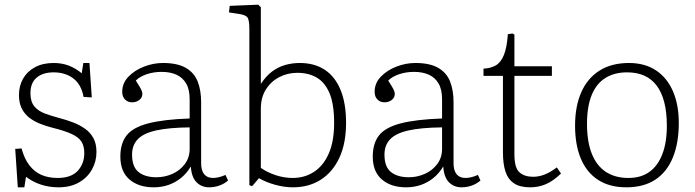

<svg xmlns="http://www.w3.org/2000/svg" viewBox="-20 -786 2969 820"><path d="M56 14 45 -150 72 -152Q84 -108 105.5 -80Q127 -52 157 -39Q187 -26 226 -26Q284 -26 312 -56.5Q340 -87 340 -132Q340 -162 328 -181Q316 -200 285.5 -214Q255 -228 202 -241Q175 -248 150 -258Q125 -268 105 -283.5Q85 -299 73 -322.5Q61 -346 61 -380Q61 -419 78.5 -450Q96 -481 129.5 -499Q163 -517 209 -517Q245 -517 274.5 -505.5Q304 -494 329 -473L336 -517H362L372 -370L337 -372Q327 -426 292.5 -451.5Q258 -477 209 -477Q163 -477 136.5 -454.5Q110 -432 110 -388Q110 -352 126.5 -332Q143 -312 171 -301.5Q199 -291 233 -282Q264 -274 292.5 -263Q321 -252 343.5 -236Q366 -220 379 -196Q392 -172 392 -137Q392 -97 373 -62.5Q354 -28 317.5 -7Q281 14 230 14Q190 14 155 2.5Q120 -9 91 -31L84 14Z M636 14Q572 14 533 -19.5Q494 -53 494 -117Q494 -174 521 -208Q548 -242 613 -259Q678 -276 790 -280V-361Q790 -404 775 -429.5Q760 -455 733.5 -467Q707 -479 670 -479Q636 -479 606.5 -469Q577 -459 560 -442Q571 -425 577 -414.5Q583 -404 585.5 -397.5Q588 -391 588 -385Q588 -369 575 -359Q562 -349 544 -349Q526 -349 514 -361Q502 -373 502 -394Q502 -431 528.5 -458.5Q555 -486 595 -501.5Q635 -517 676 -517Q737 -517 773 -496.5Q809 -476 824 -438.5Q839 -401 839 -349V-89Q839 -58 852 -42Q865 -26 890 -26Q902 -26 916 -29.5Q930 -33 943 -39L954 -15Q938 -1 917 6.5Q896 14 873 14Q841 14 819.5 -7.5Q798 -29 795 -75Q777 -45 752.5 -25.5Q728 -6 699 4Q670 14 636 14ZM648 -29Q684 -29 716.5 -43.5Q749 -58 769.5 -85.5Q790 -113 790 -150V-242Q701 -241 647 -229Q593 -217 568.5 -191.5Q544 -166 544 -126Q544 -73 572 -51Q600 -29 648 -29Z M1057 9 1045 5V-662Q1045 -701 1036.5 -712Q1028 -723 997 -727L958 -733L961 -761L1083 -766L1094 -755V-429H1095Q1117 -462 1142.5 -481Q1168 -500 1198 -508.5Q1228 -517 1260 -517Q1323 -517 1367 -488Q1411 -459 1434.5 -402Q1458 -345 1458 -261Q1458 -174 1429.5 -112.5Q1401 -51 1350 -18.5Q1299 14 1231 14Q1194 14 1154.5 3Q1115 -8 1086 -25ZM1230 -26Q1281 -26 1321 -52Q1361 -78 1384 -130Q1407 -182 1407 -261Q1407 -341 1387.5 -387.5Q1368 -434 1333 -454.5Q1298 -475 1250 -475Q1207 -475 1171.5 -456Q1136 -437 1115 -403Q1094 -369 1094 -322V-69Q1121 -50 1157 -38Q1193 -26 1230 -26Z M1714 14Q1650 14 1611 -19.5Q1572 -53 1572 -117Q1572 -174 1599 -208Q1626 -242 1691 -259Q1756 -276 1868 -280V-361Q1868 -404 1853 -429.5Q1838 -455 1811.5 -467Q1785 -479 1748 -479Q1714 -479 1684.5 -469Q1655 -459 1638 -442Q1649 -425 1655 -414.5Q1661 -404 1663.5 -397.5Q1666 -391 1666 -385Q1666 -369 1653 -359Q1640 -349 1622 -349Q1604 -349 1592 -361Q1580 -373 1580 -394Q1580 -431 1606.5 -458.5Q1633 -486 1673 -501.5Q1713 -517 1754 -517Q1815 -517 1851 -496.5Q1887 -476 1902 -438.5Q1917 -401 1917 -349V-89Q1917 -58 1930 -42Q1943 -26 1968 -26Q1980 -26 1994 -29.5Q2008 -33 2021 -39L2032 -15Q2016 -1 1995 6.5Q1974 14 1951 14Q1919 14 1897.5 -7.5Q1876 -29 1873 -75Q1855 -45 1830.5 -25.5Q1806 -6 1777 4Q1748 14 1714 14ZM1726 -29Q1762 -29 1794.5 -43.5Q1827 -58 1847.5 -85.5Q1868 -113 1868 -150V-242Q1779 -241 1725 -229Q1671 -217 1646.5 -191.5Q1622 -166 1622 -126Q1622 -73 1650 -51Q1678 -29 1726 -29Z M2244 14Q2200 14 2174.5 -3.5Q2149 -21 2138.5 -54Q2128 -87 2128 -134V-462H2045V-493Q2075 -494 2097 -506.5Q2119 -519 2132 -551Q2145 -583 2149 -640L2169 -643L2177 -638V-503H2337V-462H2177V-127Q2177 -69 2198.5 -50Q2220 -31 2257 -31Q2282 -31 2307 -41Q2332 -51 2358 -71L2376 -45Q2343 -13 2311.5 0.5Q2280 14 2244 14Z M2655 14Q2583 14 2534 -18Q2485 -50 2460.5 -109Q2436 -168 2436 -249Q2436 -332 2462.5 -392Q2489 -452 2540.5 -484.5Q2592 -517 2666 -517Q2734 -517 2781.5 -485.5Q2829 -454 2854 -396.5Q2879 -339 2879 -261Q2879 -175 2853.5 -113Q2828 -51 2778.5 -18.5Q2729 14 2655 14ZM2664 -26Q2717 -26 2753 -51.5Q2789 -77 2808.5 -127Q2828 -177 2828 -249Q2828 -306 2817 -349Q2806 -392 2784.5 -420.5Q2763 -449 2731.5 -463Q2700 -477 2658 -477Q2604 -477 2565.5 -453Q2527 -429 2507 -380Q2487 -331 2487 -257Q2487 -181 2507.5 -129.5Q2528 -78 2567.5 -52Q2607 -26 2664 -26Z"/></svg>

Font: Literata ExtraLight
Style: Regular
Weight: 250
Designer: Latin by Veronika Burian and Jose Scaglione. Greek by Irene Vlachou. Cyrillic by Vera Evstafieva.
Foundry: TypeTogether
Version: Version 3.103;gftools[0.9.29]